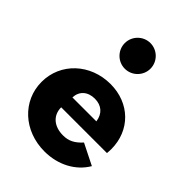

<svg xmlns="http://www.w3.org/2000/svg" viewBox="-229 -884 1005 1005"><g transform="rotate(45 273.5 -382.0)"><path d="M288.2 14.5C388.2 14.5 474.1 -31.4 518.2 -106.8L401.8 -165C367.7 -128.2 339.1 -113.6 297.3 -113.6C230 -113.6 186.8 -151.8 186.8 -210.9H525.5C526.8 -224.1 527.3 -232.3 527.3 -241.4C527.3 -380 425.9 -480 283.6 -480C135 -480 20 -373.2 20 -232.7C20 -92.7 135 14.5 288.2 14.5ZM184.5 -684.1C184.5 -631.8 227.3 -589.1 279.5 -589.1C331.8 -589.1 374.5 -631.8 374.5 -684.1C374.5 -736.4 331.8 -779.1 279.5 -779.1C227.3 -779.1 184.5 -736.4 184.5 -684.1ZM279.5 -367.7C329.5 -367.7 362.3 -339.1 369.1 -289.1H191.8C193.6 -337.3 227.7 -367.7 279.5 -367.7Z"/></g></svg>

Font: Spartan MB ExtBd
Style: Regular
Weight: 800
Designer: Matt Bailey, Mirko Velimirovic
Foundry: Matt Bailey
Version: Version 1.005